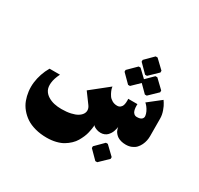

<svg xmlns="http://www.w3.org/2000/svg" viewBox="-126 -583 910 879"><g transform="rotate(30 329.0 -143.0)"><path d="M461.7 124H471.7L517.3 80V70.7L471.7 27H461.7L418 70.7V80ZM427 -253.3 467 -292 505.7 -253.3H515.7L561.3 -297.3V-306.7L515.7 -350.3H505.7L467 -312L427 -350.3H417L373 -306.7V-297.3L417 -253.3ZM461.3 -332.3H471.3L517 -376.3V-385.7L471.3 -429.3H461.3L417.7 -385.7V-376.3ZM376 -16.7Q377.3 -14.7 380 -12Q382.7 -9.3 393.3 -4.7Q404 0 417.3 0Q428 0 436.8 -3.7Q445.7 -7.3 451.3 -13Q457 -18.7 461.3 -25.5Q465.7 -32.3 468 -39.3Q470.3 -46.3 471.8 -52Q473.3 -57.7 473.7 -61.3L474 -65Q474 -64 474.3 -62Q474.7 -60 476.2 -54.3Q477.7 -48.7 480.3 -43.5Q483 -38.3 488.3 -32.2Q493.7 -26 500.7 -21.5Q507.7 -17 519 -13.8Q530.3 -10.7 544 -10.7Q561 -10.7 574.7 -16.5Q588.3 -22.3 596.8 -31.5Q605.3 -40.7 611.2 -52.8Q617 -65 619.3 -76.7Q621.7 -88.3 621.7 -100Q621.3 -166 621.3 -193Q621.3 -212 614 -232.5Q606.7 -253 599.3 -264L592 -275L525.7 -223Q531 -219 538 -210.2Q545 -201.3 550.2 -190.3Q555.3 -179.3 556.5 -169.3Q557.7 -159.3 550 -152.5Q542.3 -145.7 525 -145.7Q516 -145.7 509.8 -151.2Q503.7 -156.7 501.5 -164.3Q499.3 -172 498.5 -179.7Q497.7 -187.3 498 -192.7L498.3 -198.3H449.3Q449.7 -196.3 450 -192.7Q450.3 -189 449.7 -179.8Q449 -170.7 446.7 -163.7Q444.3 -156.7 437.7 -151Q431 -145.3 420.7 -145.3Q405.7 -145.3 394 -152.2Q382.3 -159 376 -168.5Q369.7 -178 365.5 -187.7Q361.3 -197.3 360 -204L359 -211L265.7 -136.7L305.7 -82.3Q313.3 -72 314.3 -61.2Q315.3 -50.3 309.2 -40.2Q303 -30 290.3 -22.2Q277.7 -14.3 256.3 -9.5Q235 -4.7 207.7 -4.7Q187 -4.7 169 -8.7Q151 -12.7 135.5 -22.3Q120 -32 112.2 -46.7Q104.3 -61.3 106.7 -84.8Q109 -108.3 123.7 -137.7H68.7Q56.3 -116.7 48.5 -93.5Q40.7 -70.3 37.8 -46.8Q35 -23.3 37.8 0Q40.7 23.3 48.5 44.3Q56.3 65.3 71.2 83.3Q86 101.3 105.8 114.5Q125.7 127.7 153.5 135.2Q181.3 142.7 214.3 142.7Q240.3 142.7 262.5 137.2Q284.7 131.7 300 122.5Q315.3 113.3 328 101.3Q340.7 89.3 348.3 76.2Q356 63 361.7 49.8Q367.3 36.7 370 24.7Q372.7 12.7 374.2 3.5Q375.7 -5.7 376 -11.3Z"/></g></svg>

Font: Jomhuria
Style: Regular
Weight: 400
Designer: Arabic design by Kourosh Beigpour, Latin design by Eben Sorkin, engineering by Lasse Fister and Khaled Hosney
Version: Version 1.0010